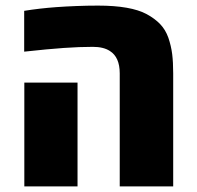

<svg xmlns="http://www.w3.org/2000/svg" viewBox="-20 -662 699 682"><path d="M405.3 0V-401.4Q405.3 -459 370.1 -481Q347.7 -495.6 309.6 -495.6Q262.7 -495.6 206.8 -491.7Q150.9 -487.8 65.9 -478.5V-623.5Q120.1 -632.3 180.2 -636.7Q215.3 -639.2 252.2 -640.6Q289.1 -642.1 328.1 -642.1Q444.8 -642.1 501 -611.8Q529.8 -596.2 548.8 -576.4Q567.9 -556.6 578.1 -527.8Q587.9 -499 591.6 -470Q595.2 -440.9 595.2 -401.4V0ZM66.4 0V-368.7H255.4V0Z"/></svg>

Font: Open Sans ExtraBold
Style: Regular
Weight: 800
Designer: Monotype Design Team
Foundry: Monotype Imaging Inc.
Version: Version 3.003; ttfautohint (v1.8.4)